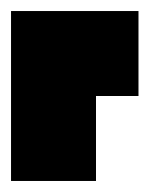

<svg xmlns="http://www.w3.org/2000/svg" viewBox="-20 -713 271 348"><path d="M0 -385V-693H231V-539H154V-385Z"/></svg>

Font: Coral Pixels
Style: Regular
Weight: 400
Designer: Tanukizamurai
Foundry: TanukiFont
Version: Version 1.000; ttfautohint (v1.8.4.7-5d5b)